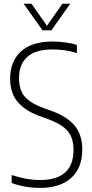

<svg xmlns="http://www.w3.org/2000/svg" viewBox="-20 -964 478 994"><path d="M184.5 9Q152 9 114 2.8Q76 -3.5 40.5 -16.5V-58Q117 -32 187 -32Q360.5 -32 360.5 -187.5Q360.5 -253.5 327.5 -289Q294.5 -324.5 219 -351L191 -361Q114.5 -387.5 73.5 -434Q32.5 -480.5 32.5 -557Q32.5 -647 88.8 -698Q145 -749 253 -749Q283 -749 317.8 -744.5Q352.5 -740 378 -731V-689Q346 -699.5 315 -703.8Q284 -708 252 -708Q164 -708 121.2 -669.5Q78.5 -631 78.5 -560Q78.5 -496.5 109.8 -461.8Q141 -427 214 -401.5L242 -391.5Q322.5 -364 364.2 -316.2Q406 -268.5 406 -190.5Q406 -94.5 348.5 -42.8Q291 9 184.5 9ZM200 -807 102.5 -944.5H143L223 -830.5L303 -944.5H343.5L246 -807Z"/></svg>

Font: Encode Sans Cnd XLt
Style: Regular
Weight: 200
Width: 3
Designer: Multiple Designers
Foundry: Impallari Type
Version: Version 3.002; ttfautohint (v1.8.3) -l 8 -r 50 -G 200 -x 14 